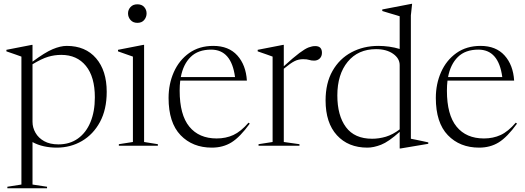

<svg xmlns="http://www.w3.org/2000/svg" viewBox="-20 -762 2747 1004"><path d="M226 214.5V222.5H18.5V214.5L92 203V-466Q82 -470 61.8 -476.8Q41.5 -483.5 13.5 -493.5V-501.5L147 -527.5H150V-439.5Q215 -488 255.8 -505Q296.5 -522 329 -522Q427 -522 482.5 -457.2Q538 -392.5 538 -282Q538 -189.5 502.8 -124.2Q467.5 -59 408.2 -24.5Q349 10 276.5 10Q242 10 209.8 3Q177.5 -4 150 -19V203ZM476 -253Q476 -360 429.2 -417.5Q382.5 -475 300.5 -475Q265 -475 231.5 -465Q198 -455 150 -426V-125Q150 -95 165.5 -67.8Q181 -40.5 211 -23.8Q241 -7 285.5 -7Q345 -7 387.8 -37.8Q430.5 -68.5 453.2 -123.8Q476 -179 476 -253Z M698.5 -642.5Q675.5 -642.5 662.5 -657.5Q649.5 -672.5 649.5 -692Q649.5 -711 662.5 -725.2Q675.5 -739.5 698.5 -739.5Q721.5 -739.5 734 -725.2Q746.5 -711 746.5 -692Q746.5 -672.5 734 -657.5Q721.5 -642.5 698.5 -642.5ZM733.5 -527.5V-19.5L805.5 -8V0H601.5V-8L675 -19.5V-466Q666.5 -469 643 -477.2Q619.5 -485.5 597 -493.5V-501.5L730 -527.5Z M1095.5 -522Q1176 -522 1221 -472Q1266 -422 1271 -340.5H922.5Q919.5 -316 919.5 -288Q919.5 -161.5 970 -99.8Q1020.5 -38 1113 -38Q1161 -38 1200.2 -56Q1239.5 -74 1279.5 -120.5L1286 -115.5Q1235 -45 1190.5 -17.5Q1146 10 1088 10Q987 10 924.2 -55.2Q861.5 -120.5 861.5 -250Q861.5 -323 889 -385Q916.5 -447 969 -484.5Q1021.5 -522 1095.5 -522ZM1084 -502.5Q1016 -502.5 977 -464.2Q938 -426 925.5 -359H1209Q1190 -502.5 1084 -502.5Z M1628.5 -521Q1663.5 -521 1663.5 -486Q1663.5 -467.5 1652 -456.2Q1640.5 -445 1622.5 -445Q1607.5 -445 1596.5 -448.8Q1585.5 -452.5 1565 -452.5Q1540.5 -452.5 1519.8 -442Q1499 -431.5 1464 -402.5V-19.5L1546 -8V0H1332V-8L1405.5 -19.5V-466Q1396 -470 1375.5 -476.8Q1355 -483.5 1327.5 -493.5V-501.5L1461 -527.5H1464V-415.5Q1515.5 -462.5 1545.8 -485Q1576 -507.5 1594.2 -514.2Q1612.5 -521 1628.5 -521Z M2219.5 -10 2074 14.5H2070V-72.5Q2012 -20.5 1972.8 -5.2Q1933.5 10 1901 10Q1801 10 1741.8 -54.8Q1682.5 -119.5 1682.5 -237Q1682.5 -327.5 1718.8 -391.2Q1755 -455 1817.8 -488.5Q1880.5 -522 1959 -522Q1986.5 -522 2015.2 -518Q2044 -514 2070 -506V-677Q2064 -679 2047.8 -683.8Q2031.5 -688.5 2012.5 -694.2Q1993.5 -700 1979 -704.5V-712.5L2132 -742H2135L2128.5 -681.5V-36.5Q2134.5 -35.5 2152.5 -31.8Q2170.5 -28 2189.8 -24Q2209 -20 2219.5 -17.5ZM2070 -421.5Q2070 -456.5 2035.5 -480.8Q2001 -505 1946.5 -505Q1852.5 -505 1798.2 -439Q1744 -373 1744 -263Q1744 -158 1789 -97.2Q1834 -36.5 1926 -36.5Q1962 -36.5 1998 -47.2Q2034 -58 2070 -85.5Z M2493 -522Q2573.5 -522 2618.5 -472Q2663.5 -422 2668.5 -340.5H2320Q2317 -316 2317 -288Q2317 -161.5 2367.5 -99.8Q2418 -38 2510.5 -38Q2558.5 -38 2597.8 -56Q2637 -74 2677 -120.5L2683.5 -115.5Q2632.5 -45 2588 -17.5Q2543.5 10 2485.5 10Q2384.5 10 2321.8 -55.2Q2259 -120.5 2259 -250Q2259 -323 2286.5 -385Q2314 -447 2366.5 -484.5Q2419 -522 2493 -522ZM2481.5 -502.5Q2413.5 -502.5 2374.5 -464.2Q2335.5 -426 2323 -359H2606.5Q2587.5 -502.5 2481.5 -502.5Z"/></svg>

Font: Newsreader Display Light
Style: Regular
Weight: 300
Designer: Hugues Gentile
Foundry: Production Type
Version: Version 1.001